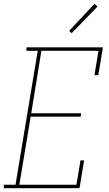

<svg xmlns="http://www.w3.org/2000/svg" viewBox="-49 -982 569 1002"><path d="M-29 0V-18H32L148 -717H89V-735H488L464 -590H444L465 -717H167L114 -391H375L372 -373H111L52 -18H350L371 -145H390L366 0ZM325 -809 312 -821 444 -962 460 -948Z"/></svg>

Font: Iosevka Slab Thin
Style: Italic
Weight: 100
Italic angle: -9°
Monospace: yes
Designer: Belleve Invis
Foundry: Belleve Invis
Version: Version 11.1.1; ttfautohint (v1.8.3)